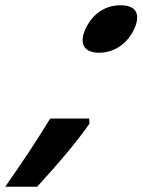

<svg xmlns="http://www.w3.org/2000/svg" viewBox="-51 -576 543 732"><path d="M141 -124 136 -117C89 -40 36 40 -25 127L-31 136H90L94 132C177 42 242 -36 289 -103L290 -106L289 -124ZM461 -466C487 -524 466 -556 409 -556C351 -556 303 -525 275 -466C249 -408 270 -375 327 -375C384 -375 435 -409 461 -466Z"/></svg>

Font: Passageway
Style: BdSuIt
Weight: 700
Foundry: Ascender Corporation
Version: Version 1.11